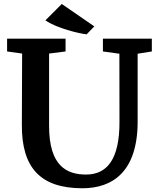

<svg xmlns="http://www.w3.org/2000/svg" viewBox="-20 -958 816 991"><path d="M214.4 -853C272 -812.5 388.7 -784.7 427.2 -780.8L466.8 -821.8L298.8 -937.5ZM92.8 -313C91.8 -95.7 185.5 13.7 405.3 13.7C562 13.7 690.4 -72.8 690.4 -330.1V-680.7L763.7 -692.4V-758.3H511.2V-692.4L596.2 -680.7L596.7 -329.6C597.2 -138.2 534.2 -57.1 424.3 -57.1C324.7 -57.1 233.4 -100.6 233.4 -307.6V-681.6L318.4 -692.4V-758.3H16.6V-692.4L94.2 -681.6C93.8 -560.5 92.8 -432.1 92.8 -313Z"/></svg>

Font: Merriweather
Style: Bold
Weight: 700
Designer: Eben Sorkin ( eben@eyebytes.com )
Foundry: Sorkin Type Co.
Version: Version 1.003